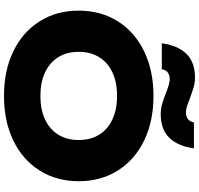

<svg xmlns="http://www.w3.org/2000/svg" viewBox="-38 -986 1041 1006"><g transform="rotate(90 483.0 -483.5)"><path d="M36.2 -375Q36.2 -491 92.2 -579.8Q148.1 -668.6 249.2 -717.6Q350.2 -766.6 483.1 -766.6Q615.9 -766.6 717 -717.6Q818.1 -668.6 874 -579.8Q930 -491 930 -375Q930 -259 874 -170.2Q818.1 -81.4 717 -32.4Q615.9 16.6 483.1 16.6Q350.2 16.6 249.2 -32.4Q148.1 -81.4 92.2 -170.2Q36.2 -259 36.2 -375ZM714.1 -375Q714.1 -436.9 686.2 -482.1Q658.2 -527.3 606.2 -551.5Q554.3 -575.8 483.1 -575.8Q411.9 -575.8 360 -551.5Q308 -527.3 280 -482.1Q252.1 -436.9 252.1 -375Q252.1 -313.1 280 -267.9Q308 -222.7 360 -198.5Q411.9 -174.2 483.1 -174.2Q554.3 -174.2 606.2 -198.5Q658.2 -222.7 686.2 -267.9Q714.1 -313.1 714.1 -375ZM386.1 -984.1Q412.7 -984.1 436.1 -977.4Q459.5 -970.7 498.4 -956.6Q522.8 -946.6 539.2 -941.7Q555.5 -936.9 569.9 -936.9Q591.6 -936.9 604.9 -947.5Q618.3 -958 621.9 -978.5H757.8Q746.5 -895.2 702.7 -849.9Q658.9 -804.6 579.1 -804.6Q551.8 -804.6 527.1 -811.5Q502.5 -818.3 466.4 -832.4Q444.6 -841.1 426.8 -846.5Q409 -851.8 395.3 -851.8Q373.6 -851.8 360.2 -841.2Q346.9 -830.7 343.2 -810.2H207.4Q218.3 -893.4 262.1 -938.8Q305.9 -984.1 386.1 -984.1Z"/></g></svg>

Font: Unbounded Variable
Style: Regular
Weight: 400
Designer: Luke Prowse, Jean-Baptiste Morizot, Fátima Lázaro, Florian Runge
Foundry: NaN
Version: Version 1.600;FEAKit 1.0